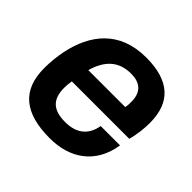

<svg xmlns="http://www.w3.org/2000/svg" viewBox="-141 -684 842 842"><g transform="rotate(45 280.5 -263.0)"><path d="M268 12C390 12 487 -50 508 -184H388C376 -115 330 -86 265 -86C189 -86 156 -119 156 -190C156 -203 157 -217 160 -233H516C527 -272 531 -315 531 -346C531 -476 458 -538 317 -538C150 -538 72 -432 44 -299C37 -264 33 -226 33 -189C33 -52 111 12 268 12ZM176 -319C199 -399 244 -441 320 -441C374 -441 408 -416 408 -354C408 -344 408 -332 405 -319Z"/></g></svg>

Font: Archivo SemiBold
Style: Italic
Weight: 600
Italic angle: -10°
Designer: Hector Gatti
Foundry: Omnibus-Type
Version: Version 2.001